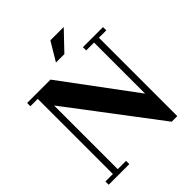

<svg xmlns="http://www.w3.org/2000/svg" viewBox="-254 -1066 1290 1290"><g transform="rotate(-45 391.0 -420.5)"><path d="M147 -575V30H226V61H30V30H101V-684H31V-715H253L636 -199V-684H561V-715H752V-684H682V61H629ZM440 -770H360L439 -902H566Z"/></g></svg>

Font: Cafe24 ClassicType
Style: Regular
Weight: 400
Designer: Cafe24 thkim, hmlim, mnelim & 4IR
Foundry: Cafe24
Version: Version 1.000